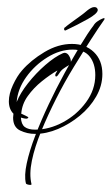

<svg xmlns="http://www.w3.org/2000/svg" viewBox="-20 -386 315 542"><path d="M69 134Q69 137 61 135.5Q53 134 53 131Q48 110 55.5 75Q63 40 79.5 -3Q96 -46 117.5 -91.5Q139 -137 162.5 -180Q186 -223 207 -258Q228 -293 244 -314Q248 -321 255.5 -326Q263 -331 268 -333Q274 -336 275 -334Q276 -333 274 -330Q259 -309 236.5 -274Q214 -239 188 -196.5Q162 -154 138.5 -107.5Q115 -61 96.5 -16Q78 29 70 67.5Q62 106 69 134ZM79 -8Q57 -8 37 -17.5Q17 -27 17 -54Q17 -57 17.5 -60Q18 -63 18 -65Q5 -78 5 -100Q5 -121 16.5 -146Q28 -171 42 -187Q67 -216 105.5 -239Q144 -262 183 -262Q221 -262 245 -239Q269 -216 269 -177Q269 -144 251.5 -113.5Q234 -83 205.5 -59.5Q177 -36 144 -22Q111 -8 79 -8ZM79 -20Q119 -20 158 -41Q197 -62 223 -97.5Q249 -133 249 -174Q249 -206 233.5 -226Q218 -246 185 -246Q149 -246 113.5 -224Q78 -202 54 -168.5Q30 -135 27 -98Q37 -123 59 -151Q81 -179 108 -202.5Q135 -226 158 -236Q160 -236 160.5 -236.5Q161 -237 162 -237Q170 -237 175 -228.5Q180 -220 180 -213V-209Q180 -207 176 -203Q164 -196 157.5 -191Q151 -186 143 -173Q140 -170 139 -170Q136 -170 136 -174Q136 -177 138.5 -180.5Q141 -184 142 -187Q121 -175 98 -156.5Q75 -138 58.5 -115Q42 -92 40 -65Q42 -64 51 -60Q60 -56 60 -54Q60 -53 58 -52Q56 -51 55 -51Q51 -51 47 -52Q43 -53 39 -54Q40 -35 50 -27.5Q60 -20 79 -20ZM167 -301Q166 -300 164 -300Q161 -300 161 -304Q161 -308 164 -309Q167 -312 178.5 -320.5Q190 -329 204 -339Q218 -349 227 -357Q232 -361 237 -363.5Q242 -366 246 -366Q251 -366 253 -364Q256 -361 256 -358Q256 -348 227.5 -332Q199 -316 167 -301Z"/></svg>

Font: Sassy Frass
Style: Regular
Weight: 400
Designer: Robert E. Leuschke
Foundry: Robert E. Leuschke
Version: Version 1.010; ttfautohint (v1.8.3)